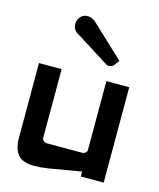

<svg xmlns="http://www.w3.org/2000/svg" viewBox="-116 -851 779 941"><g transform="rotate(15 274.0 -380.5)"><path d="M363 -562Q367 -560 374 -560Q390 -560 401 -574L418 -597L250 -755Q230 -769 211 -769Q190 -769 176 -753.5Q162 -738 162 -718Q162 -683 197 -667ZM40 -485H155V-135Q155 -127 162.5 -121Q170 -115 179 -115H359Q368 -115 375 -121.5Q382 -128 382 -134V-485H498V-1H382V-26L217 2Q177 8 147 8Q87 8 63.5 -22Q40 -52 40 -104Z"/></g></svg>

Font: FifthLeg
Style: Bold
Weight: 700
Designer: Jakub Steiner
Version: Version 1.0